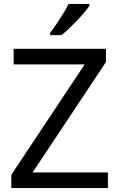

<svg xmlns="http://www.w3.org/2000/svg" viewBox="-20 -964 612 984"><path d="M533 0H38V-68L414 -634H50V-714H523V-646L147 -80H533ZM438 -934Q429 -920 412 -900Q395 -880 374.5 -858.5Q354 -837 333.5 -817.5Q313 -798 295 -784H237V-796Q252 -815 269.5 -841Q287 -867 304 -894.5Q321 -922 332 -944H438Z"/></svg>

Font: Noto Sans Adlam Unjoined
Style: Regular
Weight: 400
Designer: Mark Jamra, Neil Patel
Foundry: JamraPatel LLC
Version: Version 3.001